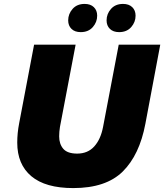

<svg xmlns="http://www.w3.org/2000/svg" viewBox="-20 -948 838 980"><path d="M68 -220Q68 -269 78 -320L154 -720H366L286 -300Q284 -287 283 -275.5Q282 -264 282 -252Q282 -213 303 -188.5Q324 -164 374 -164Q428 -164 461 -200.5Q494 -237 506 -300L586 -720H798L722 -316Q692 -157 606.5 -72.5Q521 12 354 12Q212 12 140 -48.5Q68 -109 68 -220ZM588 -784Q558 -784 541 -800.5Q524 -817 524 -844Q524 -877 546.5 -902.5Q569 -928 608 -928Q638 -928 655 -911.5Q672 -895 672 -868Q672 -835 649.5 -809.5Q627 -784 588 -784ZM392 -784Q362 -784 345 -800.5Q328 -817 328 -844Q328 -877 350.5 -902.5Q373 -928 412 -928Q442 -928 459 -911.5Q476 -895 476 -868Q476 -835 453.5 -809.5Q431 -784 392 -784Z"/></svg>

Font: Kufam Black
Style: Italic
Weight: 900
Italic angle: -11°
Designer: Artur Schmal
Foundry: Original Type
Version: Version 1.301; ttfautohint (v1.8.3)